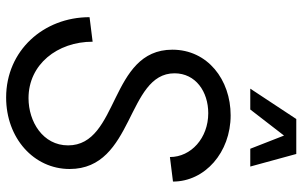

<svg xmlns="http://www.w3.org/2000/svg" viewBox="-200 -770 986 626"><g transform="rotate(90 293.0 -457.0)"><path d="M298 16C430 16 531 -74 531 -191C531 -402 219 -376 219 -533C219 -602 279 -643 349 -643C430 -643 492 -587 492 -518L572 -528C572 -632 477 -716 356 -716C240 -716 142 -641 142 -526C142 -320 454 -353 454 -186C454 -104 377 -57 300 -57C190 -57 116 -151 116 -266L36 -256C36 -106 145 16 298 16ZM269 -780H337L422 -890L465 -780H523L482 -930H368Z"/></g></svg>

Font: Uncut Sans
Style: Italic
Weight: 400
Italic angle: -11°
Designer: Kasper Nordkvist
Foundry: UNCUT.wtf
Version: Version 1.304;Glyphs 3.2 (3246)